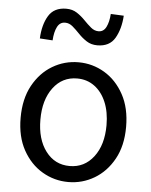

<svg xmlns="http://www.w3.org/2000/svg" viewBox="-56 -852 718 911"><g transform="rotate(5 303.0 -396.0)"><path d="M303.2 13.2Q236.3 13.2 179.2 -20.5Q122.1 -54.2 86.9 -117.7Q51.8 -181.2 51.8 -271Q51.8 -361.3 86.9 -425.3Q122.1 -489.3 179.2 -523.2Q236.3 -557.1 303.2 -557.1Q369.6 -557.1 426.8 -523.2Q483.9 -489.3 519 -425.3Q554.2 -361.3 554.2 -271Q554.2 -181.2 519 -117.7Q483.9 -54.2 426.8 -20.5Q369.6 13.2 303.2 13.2ZM303.2 -63Q373.5 -63 417.2 -120.1Q460.9 -177.2 460.9 -271Q460.9 -333.5 441.2 -380.6Q421.4 -427.7 385.7 -453.9Q350.1 -480 303.2 -480Q232.4 -480 189.2 -422.4Q146 -364.7 146 -271Q146 -177.2 189.2 -120.1Q232.4 -63 303.2 -63ZM383.8 -645Q354.5 -645 332.8 -659.2Q311 -673.3 293.5 -691.9Q275.9 -710.4 259.3 -724.6Q242.7 -738.8 223.1 -738.8Q198.2 -738.8 185.8 -714.6Q173.3 -690.4 170.9 -649.9L109.9 -653.8Q112.8 -719.2 138.7 -762.2Q164.6 -805.2 223.1 -805.2Q252.4 -805.2 273.9 -791Q295.4 -776.9 313 -758.5Q330.6 -740.2 347.4 -726.1Q364.3 -711.9 383.8 -711.9Q408.2 -711.9 420.4 -736.3Q432.6 -760.7 435.1 -798.8L497.1 -795.9Q493.2 -732.4 467.8 -688.7Q442.4 -645 383.8 -645Z"/></g></svg>

Font: Source Han Sans CN
Style: Regular
Weight: 400
Designer: Ryoko NISHIZUKA  (kana, bopomofo & ideographs); Paul D. Hunt (Latin, Greek & Cyrillic); Sandoll Communications , Soo-you
Foundry: Adobe
Version: Version 2.004;hotconv 1.0.118;makeotfexe 2.5.65603